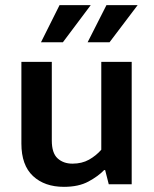

<svg xmlns="http://www.w3.org/2000/svg" viewBox="-20 -715 599 745"><path d="M373 -475H491V0H402L388 -55H384Q361 -31 323 -10.5Q285 10 228 10Q153 10 108 -32Q63 -74 63 -158V-475H181V-170Q181 -121 203.5 -100.5Q226 -80 261 -80Q298 -80 325.5 -95.5Q353 -111 373 -134ZM224 -551H139L211 -695H332ZM405 -551H320L393 -695H514Z"/></svg>

Font: Ek Mukta SemiBold
Style: Regular
Weight: 600
Designer: Girish Dalvi and Yashodeep Gholap
Foundry: Ek Type
Version: Version 2.538;PS 1.002;hotconv 16.6.51;makeotf.lib2.5.65220;